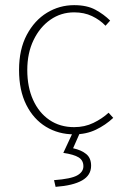

<svg xmlns="http://www.w3.org/2000/svg" viewBox="-20 -510 486 746"><path d="M268 12Q207 12 158.5 -17.5Q110 -47 82 -103Q54 -159 54 -238Q54 -318 84 -374.5Q114 -431 162.5 -460.5Q211 -490 268 -490Q318 -490 351 -472Q384 -454 408 -430L390 -410Q368 -433 337.5 -447.5Q307 -462 268 -462Q217 -462 176 -433.5Q135 -405 110.5 -354.5Q86 -304 86 -238Q86 -172 108.5 -122Q131 -72 172 -44Q213 -16 268 -16Q309 -16 343 -32.5Q377 -49 402 -72L420 -52Q390 -24 352.5 -6Q315 12 268 12ZM196 216 190 190Q256 185 280 171.5Q304 158 304 136Q304 113 285.5 101.5Q267 90 226 84L266 -2H294L264 66Q296 73 315 88.5Q334 104 334 134Q334 171 299 191Q264 211 196 216Z"/></svg>

Font: Source Sans 3 Variable
Style: Regular
Weight: 200
Designer: Paul D. Hunt
Foundry: Adobe Systems Incorporated
Version: Version 3.026